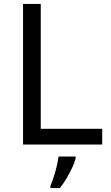

<svg xmlns="http://www.w3.org/2000/svg" viewBox="-20 -827 564 975"><path d="M97 -93V-807H187V-173H499V-93ZM364 -23Q360 -5 347.5 22.5Q335 50 318.5 78Q302 106 284 128H236V116Q244 99 252.5 72.5Q261 46 268 17.5Q275 -11 277 -32H364Z"/></svg>

Font: Noto Sans Telugu UI
Style: Regular
Weight: 400
Designer: Jelle Bosma - Monotype Design Team
Foundry: Monotype Imaging Inc.
Version: Version 2.005; ttfautohint (v1.8.4.7-5d5b)